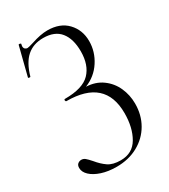

<svg xmlns="http://www.w3.org/2000/svg" viewBox="-173 -491 750 854"><g transform="rotate(-30 202.0 -64.0)"><path d="M381 78Q381 136 354.5 182Q328 228 280 254.5Q232 281 170 281Q127 281 93.5 270Q60 259 41 241Q22 223 22 202Q22 188 30 181.5Q38 175 48 175Q59 175 67.5 182Q76 189 91 206Q113 233 136.5 249Q160 265 200 265Q261 265 290 215Q319 165 319 91Q319 -84 122 -84Q118 -84 117 -90Q116 -96 122 -96Q213 -96 250.5 -135Q288 -174 288 -244Q288 -308 259.5 -343.5Q231 -379 172 -379Q121 -379 88 -350Q55 -321 37 -258Q37 -257 33 -257Q25 -257 26 -261L63 -407Q63 -409 67 -409Q70 -409 73 -407.5Q76 -406 75 -405Q73 -397 73 -394Q73 -384 78.5 -379.5Q84 -375 90 -375Q96 -375 122 -383Q170 -399 205 -399Q270 -399 306.5 -360.5Q343 -322 343 -265Q343 -211 312.5 -164Q282 -117 229 -96Q277 -94 311.5 -69Q346 -44 363.5 -5Q381 34 381 78Z"/></g></svg>

Font: Cormorant Infant Light
Style: Regular
Weight: 300
Designer: Christian Thalmann (Catharsis Fonts)
Version: Version 3.000